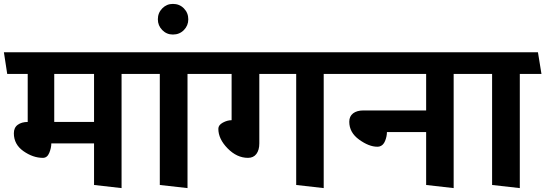

<svg xmlns="http://www.w3.org/2000/svg" viewBox="-31 -948 2795 984"><path d="M451 0V-213H232Q232 -190 221.5 -164.5Q211 -139 189 -139Q138 -139 89 -173.5Q40 -208 40 -265Q40 -294 60 -308.5Q80 -323 111 -323V-569H6L-11 -680H686L703 -569H592V16ZM451 -569H247V-323H451Z M855 -771Q823 -771 800.5 -794Q778 -817 778 -849Q778 -882 800.5 -905Q823 -928 855 -928Q889 -928 911.5 -905Q934 -882 934 -849Q934 -817 911.5 -794Q889 -771 855 -771ZM788 0V-569H697L680 -680H1023L1041 -569H930V16Z M1487 0V-569H1298V-213Q1298 -179 1283 -159Q1268 -139 1240 -139Q1183 -139 1135.5 -187.5Q1088 -236 1088 -288Q1088 -307 1111 -319.5Q1134 -332 1156 -332V-569H1035L1018 -680H1722L1738 -569H1628V16Z M2153 0V-271H1952Q1952 -249 1942.5 -225.5Q1933 -202 1913 -197Q1911 -197 1908.5 -196.5Q1906 -196 1903 -196Q1860 -196 1809.5 -232.5Q1759 -269 1759 -324Q1759 -352 1778.5 -367Q1798 -382 1832 -382H2153V-569H1734L1717 -680H2389L2405 -569H2294V16Z M2491 0V-569H2400L2383 -680H2726L2744 -569H2633V16Z"/></svg>

Font: Palanquin Dark
Style: Regular
Weight: 400
Designer: Pria Ravichandran
Version: Version 1.001